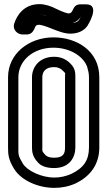

<svg xmlns="http://www.w3.org/2000/svg" viewBox="-20 -879 519 930"><path d="M69 -505C69 -584 139 -648 239 -648C316 -648 382 -609 402 -556C407 -539 411 -523 411 -505V-165C411 -104 386 -66 326 -37C299 -25 272 -19 243 -19C180 -19 112 -52 91 -86C67 -126 69 -130 69 -165ZM239 -698C119 -698 19 -618 19 -505V-165C19 -130 21 -105 49 -60C84 -4 166 31 243 31C280 31 314 24 347 9C421 -27 461 -86 461 -165V-505C461 -633 351 -698 239 -698ZM323 -569C301 -593 273 -604 242 -604C170 -604 135 -553 135 -505V-165C135 -144 138 -120 162 -94C180 -72 211 -65 242 -65C318 -65 345 -118 345 -165V-505C345 -524 345 -547 323 -569ZM295 -505V-165C295 -136 288 -115 242 -115C217 -115 206 -122 200 -128C182 -148 185 -146 185 -165V-505C185 -529 198 -554 242 -554C261 -554 275 -547 286 -535C299 -520 295 -533 295 -505ZM330 -767C356 -774 370 -793 377 -808C371 -796 364 -785 363 -783C357 -774 347 -769 330 -767ZM150 -807C144 -806 136 -802 133 -800C137 -802 144 -805 150 -807ZM207 -802C193 -806 181 -809 170 -809C180 -809 193 -807 207 -802ZM311 -814C307 -814 286 -820 257 -834C226 -850 198 -859 171 -859C97 -859 62 -806 49 -765C39 -735 65 -712 89 -712H109C130 -712 139 -725 145 -736C152 -749 150 -759 170 -759C175 -759 198 -754 231 -740C257 -730 290 -716 320 -716C354 -716 384 -727 403 -753C403 -753 471 -858 397 -858H369C352 -858 341 -849 335 -836C328 -821 325 -814 311 -814Z"/></svg>

Font: DIN Rundschrift
Style: BreitKont
Weight: 400
Width: 7
Version: Version 1.027